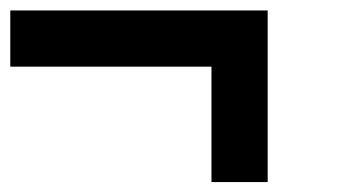

<svg xmlns="http://www.w3.org/2000/svg" viewBox="-20 -187 707 373"><path d="M390.8 166.7V-57.5H0V-166.7H500V166.7Z"/></svg>

Font: 0xA000-Squareish-Mono
Style: Squareish-Mono-Bold
Weight: 700
Version: Version 0.1